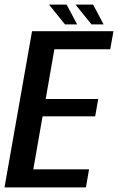

<svg xmlns="http://www.w3.org/2000/svg" viewBox="-42 -810 511 830"><path d="M-22.5 0 96.5 -675H448.5L434.5 -597H193L155.5 -382H382.5L369.5 -307H142L102 -78H343L329.5 0ZM353.5 -704.5 284.5 -790H360.5L406 -704.5ZM239 -704.5 170 -790H246L291.5 -704.5Z"/></svg>

Font: Anybody Medium
Style: Italic
Weight: 500
Italic angle: -10°
Designer: Tyler Finck
Foundry: Etcetera Type Company
Version: Version 1.010; ttfautohint (v1.8.3) -l 8 -r 50 -G 200 -x 14 